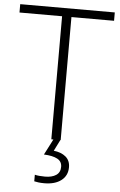

<svg xmlns="http://www.w3.org/2000/svg" viewBox="-62 -757 648 1039"><g transform="rotate(5 262.0 -237.0)"><path d="M287.1 0H236.3V-668.5H4.9V-713.9H518.6V-668.5H287.1ZM344.7 142.6Q344.7 188 310.8 214.1Q276.9 240.2 218.8 240.2Q201.2 240.2 187.7 238.5Q174.3 236.8 164.1 234.4V198.7Q184.6 204.1 219.7 204.1Q257.3 204.1 279.8 189.2Q302.2 174.3 302.2 144Q302.2 114.7 276.9 101.1Q251.5 87.4 203.6 85.4L247.6 0H285.2L254.9 60.5Q295.4 64.9 320.1 85.4Q344.7 106 344.7 142.6Z"/></g></svg>

Font: Open Sans Light
Style: Regular
Weight: 300
Designer: Monotype Design Team
Foundry: Monotype Imaging Inc.
Version: Version 3.000; ttfautohint (v1.8.4)